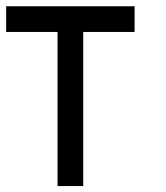

<svg xmlns="http://www.w3.org/2000/svg" viewBox="-20 -687 540 623"><path d="M0 -583.3V-666.7H416.7V-583.3H250V-83.3H166.7V-583.3Z"/></svg>

Font: Galmuri11 Condensed
Style: Regular
Weight: 400
Width: 3
Designer: Lee Minseo (quiple)
Version: Version 2.399;hotconv 1.1.1;makeotfexe 2.6.0 DEVELOPMENT